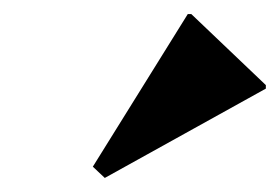

<svg xmlns="http://www.w3.org/2000/svg" viewBox="-20 -812 398 273"><path d="M129 -559 112 -575 247 -792H252L358 -691V-686Z"/></svg>

Font: Platypi Light SemiBold
Style: Italic
Weight: 600
Italic angle: -13°
Version: Version 1.200